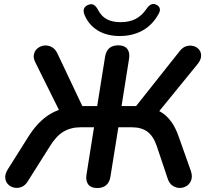

<svg xmlns="http://www.w3.org/2000/svg" viewBox="-20 -942 1054 970"><path d="M471 8Q440 8 426 -10Q412 -28 417 -60L455 -299H388Q338 -299 301 -277Q264 -255 232 -203L121 -27Q108 -5 89 2.5Q70 10 51.5 6Q33 2 20.5 -11Q8 -24 6.5 -44Q5 -64 21 -89L123 -251Q166 -319 217 -355Q268 -391 334 -401L289 -364L159 -626Q147 -649 151.5 -668Q156 -687 170.5 -698.5Q185 -710 204 -712Q223 -714 241 -704.5Q259 -695 270 -672L404 -389L381 -406H471L511 -656Q516 -685 532.5 -699Q549 -713 578 -713Q609 -713 623 -695Q637 -677 632 -645L594 -406H677L654 -389L888 -684Q904 -704 922.5 -709Q941 -714 958.5 -709Q976 -704 986.5 -690.5Q997 -677 996 -658Q995 -639 978 -618L771 -364L720 -401Q762 -395 793 -376Q824 -357 846 -326Q868 -295 883 -251L944 -79Q953 -53 946.5 -33.5Q940 -14 924.5 -3.5Q909 7 889.5 7.5Q870 8 852.5 -3.5Q835 -15 827 -40L772 -204Q755 -254 725 -276.5Q695 -299 645 -299H578L538 -50Q534 -22 517 -7Q500 8 471 8ZM585 -760Q520 -760 474 -788Q428 -816 407 -867Q399 -887 405 -899.5Q411 -912 427 -918Q443 -924 454.5 -917Q466 -910 476 -891Q492 -860 519.5 -845Q547 -830 590 -830Q633 -830 664.5 -846Q696 -862 720 -897Q731 -913 742.5 -919Q754 -925 768 -919Q782 -913 786.5 -901.5Q791 -890 782 -873Q751 -816 700.5 -788Q650 -760 585 -760Z"/></svg>

Font: Nunito ExtraLight
Style: Italic
Weight: 200
Italic angle: -9°
Designer: Vernon Adams
Foundry: Vernon Adams
Version: Version 3.602